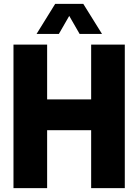

<svg xmlns="http://www.w3.org/2000/svg" viewBox="-20 -970 713 990"><path d="M49.5 0V-740H223V-457.5H450V-740H623.5V0H450V-298.5H223V0ZM506 -795H390.5L337 -888L283.5 -795H168.5L264.5 -950H409.5Z"/></svg>

Font: Encode Sans Condensed ExtraBold
Style: Regular
Weight: 800
Width: 3
Designer: Multiple Designers
Foundry: Impallari Type
Version: Version 2.000